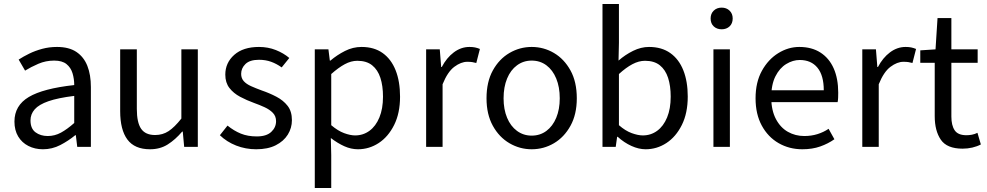

<svg xmlns="http://www.w3.org/2000/svg" viewBox="-20 -732 4921 957"><path d="M194 12Q154 12 121.5 -4.5Q89 -21 70.5 -52Q52 -83 52 -126Q52 -206 123.5 -248.5Q195 -291 350 -308Q350 -339 341.5 -367Q333 -395 311.5 -412.5Q290 -430 250 -430Q208 -430 171 -414Q134 -398 105 -380L73 -435Q96 -450 125.5 -464.5Q155 -479 190 -488.5Q225 -498 264 -498Q324 -498 361 -473Q398 -448 415.5 -403.5Q433 -359 433 -298V0H365L358 -58H355Q321 -30 280.5 -9Q240 12 194 12ZM218 -54Q253 -54 284 -71Q315 -88 350 -119V-254Q269 -244 221.5 -227.5Q174 -211 153 -187Q132 -163 132 -132Q132 -91 157 -72.5Q182 -54 218 -54Z M728 12Q651 12 615 -36.5Q579 -85 579 -178V-486H662V-189Q662 -121 683.5 -90Q705 -59 753 -59Q791 -59 820.5 -78.5Q850 -98 884 -141V-486H966V0H898L891 -76H888Q854 -36 816 -12Q778 12 728 12Z M1257 12Q1204 12 1157 -6.5Q1110 -25 1076 -58L1114 -106Q1146 -80 1180.5 -66Q1215 -52 1260 -52Q1308 -52 1332 -74.5Q1356 -97 1356 -128Q1356 -153 1340 -169.5Q1324 -186 1299 -197.5Q1274 -209 1246 -219Q1210 -232 1177 -249.5Q1144 -267 1123.5 -293.5Q1103 -320 1103 -360Q1103 -419 1147.5 -458.5Q1192 -498 1271 -498Q1316 -498 1355 -482.5Q1394 -467 1422 -443L1384 -396Q1359 -414 1331.5 -424Q1304 -434 1271 -434Q1225 -434 1203.5 -413Q1182 -392 1182 -364Q1182 -342 1195 -327.5Q1208 -313 1231.5 -302.5Q1255 -292 1285 -281Q1323 -268 1357.5 -250Q1392 -232 1413.5 -204.5Q1435 -177 1435 -133Q1435 -94 1414.5 -61Q1394 -28 1354.5 -8Q1315 12 1257 12Z M1549 205V-486H1617L1624 -430H1627Q1660 -458 1699.5 -478Q1739 -498 1782 -498Q1845 -498 1887.5 -467.5Q1930 -437 1952 -381.5Q1974 -326 1974 -250Q1974 -168 1944.5 -109Q1915 -50 1867.5 -19Q1820 12 1764 12Q1730 12 1696.5 -3Q1663 -18 1629 -44L1631 41V205ZM1750 -57Q1790 -57 1821.5 -80Q1853 -103 1871 -146.5Q1889 -190 1889 -250Q1889 -304 1876 -344Q1863 -384 1835 -406.5Q1807 -429 1761 -429Q1730 -429 1698.5 -412Q1667 -395 1631 -363V-108Q1664 -80 1695 -68.5Q1726 -57 1750 -57Z M2104 0V-486H2172L2179 -398H2182Q2206 -444 2242 -471Q2278 -498 2320 -498Q2336 -498 2348 -495.5Q2360 -493 2372 -488L2354 -418Q2343 -421 2333.5 -422.5Q2324 -424 2309 -424Q2278 -424 2244.5 -399Q2211 -374 2186 -312V0Z M2630 12Q2571 12 2519.5 -18Q2468 -48 2436.5 -105Q2405 -162 2405 -242Q2405 -324 2436.5 -381Q2468 -438 2519.5 -468Q2571 -498 2630 -498Q2690 -498 2741 -468Q2792 -438 2823.5 -381Q2855 -324 2855 -242Q2855 -162 2823.5 -105Q2792 -48 2741 -18Q2690 12 2630 12ZM2630 -56Q2672 -56 2703.5 -79.5Q2735 -103 2752.5 -145Q2770 -187 2770 -242Q2770 -298 2752.5 -340.5Q2735 -383 2703.5 -406.5Q2672 -430 2630 -430Q2589 -430 2557 -406.5Q2525 -383 2507.5 -340.5Q2490 -298 2490 -242Q2490 -187 2507.5 -145Q2525 -103 2557 -79.5Q2589 -56 2630 -56Z M3198 12Q3164 12 3127.5 -4.5Q3091 -21 3059 -50H3056L3049 0H2983V-712H3065V-518L3063 -430Q3096 -459 3135.5 -478.5Q3175 -498 3215 -498Q3278 -498 3321 -467.5Q3364 -437 3386 -381.5Q3408 -326 3408 -251Q3408 -168 3378.5 -109Q3349 -50 3301.5 -19Q3254 12 3198 12ZM3184 -57Q3224 -57 3255.5 -80Q3287 -103 3305 -146.5Q3323 -190 3323 -250Q3323 -304 3310 -344Q3297 -384 3269 -406.5Q3241 -429 3195 -429Q3164 -429 3132 -412Q3100 -395 3065 -363V-108Q3097 -80 3128.5 -68.5Q3160 -57 3184 -57Z M3536 0V-486H3618V0ZM3577 -586Q3553 -586 3537.5 -600.5Q3522 -615 3522 -640Q3522 -664 3537.5 -679Q3553 -694 3577 -694Q3601 -694 3616.5 -679Q3632 -664 3632 -640Q3632 -615 3616.5 -600.5Q3601 -586 3577 -586Z M3979 12Q3914 12 3861 -18.5Q3808 -49 3777 -106Q3746 -163 3746 -242Q3746 -322 3777.5 -379Q3809 -436 3859 -467Q3909 -498 3964 -498Q4026 -498 4069.5 -470Q4113 -442 4135.5 -391Q4158 -340 4158 -270Q4158 -257 4157.5 -244.5Q4157 -232 4155 -223H3806L3805 -282H4086Q4086 -356 4054.5 -394.5Q4023 -433 3966 -433Q3932 -433 3899 -413Q3866 -393 3845 -351.5Q3824 -310 3824 -244Q3825 -181 3847.5 -138.5Q3870 -96 3907 -75Q3944 -54 3989 -54Q4024 -54 4054.5 -63.5Q4085 -73 4110 -90L4139 -38Q4108 -16 4068.5 -2Q4029 12 3979 12Z M4278 0V-486H4346L4353 -398H4356Q4380 -444 4416 -471Q4452 -498 4494 -498Q4510 -498 4522 -495.5Q4534 -493 4546 -488L4528 -418Q4517 -421 4507.5 -422.5Q4498 -424 4483 -424Q4452 -424 4418.5 -399Q4385 -374 4360 -312V0Z M4778 9Q4700 9 4669.5 -35.5Q4639 -80 4639 -153V-419H4567V-481L4643 -486L4653 -642H4722V-486H4853V-419H4722V-151Q4722 -107 4738.5 -82.5Q4755 -58 4797 -58Q4810 -58 4824 -60.5Q4838 -63 4852 -70L4869 -12Q4850 -2 4826.5 3.5Q4803 9 4778 9Z"/></svg>

Font: Mada
Style: Regular
Weight: 400
Designer: Khaled Hosny
Version: Version 1.5